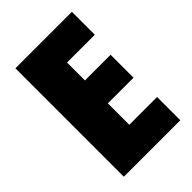

<svg xmlns="http://www.w3.org/2000/svg" viewBox="-212 -804 894 894"><g transform="rotate(-45 235.5 -357.0)"><path d="M61 0V-714H433V-563H250V-445H419V-294H250V-153H433V0Z"/></g></svg>

Font: Noto Sans Display Black Narrow
Style: Regular
Weight: 900
Width: 4
Designer: Monotype Design team
Foundry: Monotype Imaging Inc.
Version: Version 1.000